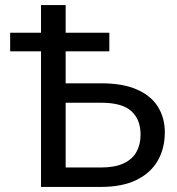

<svg xmlns="http://www.w3.org/2000/svg" viewBox="-20 -736 698 756"><path d="M377.5 0H141.5V-534H20V-607H141.5V-716H238.5V-607H410.5V-534H238.5V-408H378Q464.5 -408 520 -383.2Q575.5 -358.5 602.2 -315Q629 -271.5 629 -215Q629 -152 601.2 -103.5Q573.5 -55 517.5 -27.5Q461.5 0 377.5 0ZM377.5 -76.5Q432.5 -76.5 467 -92.8Q501.5 -109 517.5 -138.2Q533.5 -167.5 533.5 -205.5Q533.5 -266 497 -298.5Q461 -331.5 378 -331.5H238.5V-76.5Z"/></svg>

Font: Verano Sans
Style: Regular
Weight: 400
Designer: Lukasz Dziedzic with Adam Twardoch and Botio Nikoltchev
Foundry: tyPoland Lukasz Dziedzic
Version: Version 3.001;December 28, 2019;FontCreator 12.0.0.2547 64-b